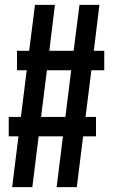

<svg xmlns="http://www.w3.org/2000/svg" viewBox="-20 -720 465 790"><path d="M239 -159H139L113 50H30L56 -159H16V-239H66L90 -431H50V-511H100L124 -700H206L183 -511H283L307 -700H389L366 -511H409V-431H356L332 -239H375V-159H322L296 50H213ZM249 -239 273 -431H173L149 -239Z"/></svg>

Font: Piscolabis
Style: Regular
Weight: 400
Designer: Ariel Martín Pérez
Foundry: Tunera Type Foundry
Version: Version 1.000